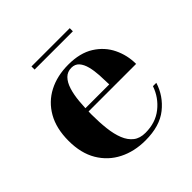

<svg xmlns="http://www.w3.org/2000/svg" viewBox="-159 -710 851 851"><g transform="rotate(-45 266.5 -285.0)"><path d="M282 10Q212.5 10 157.8 -17.8Q103 -45.5 71.2 -99Q39.5 -152.5 39.5 -230Q39.5 -307.5 70 -361Q100.5 -414.5 154 -442.2Q207.5 -470 277.5 -470Q351 -470 398.5 -440Q446 -410 469.2 -362Q492.5 -314 492.5 -259.5H106.5V-279.5H344Q343.5 -309 341.8 -339.2Q340 -369.5 333.5 -394.8Q327 -420 313.8 -435.2Q300.5 -450.5 277.5 -450.5Q252.5 -450.5 236 -434Q219.5 -417.5 210.2 -388.2Q201 -359 197.5 -321Q194 -283 194 -240Q194 -191.5 198.8 -150.2Q203.5 -109 215.8 -78.5Q228 -48 249.8 -31Q271.5 -14 306 -14Q369.5 -14 413.2 -48.8Q457 -83.5 475.5 -137H496.5Q477 -74 424.5 -32Q372 10 282 10ZM156.5 -560V-579.5H396.5V-560Z"/></g></svg>

Font: Bodoni Moda 11pt
Style: Bold
Weight: 700
Designer: Owen Earl
Foundry: indestructible type
Version: Version 2.004